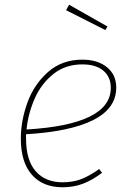

<svg xmlns="http://www.w3.org/2000/svg" viewBox="-20 -781 549 811"><path d="M90 -214V-196Q90 -104 131 -57.5Q172 -11 244 -11Q289 -11 323.5 -24.5Q358 -38 399 -67L411 -51Q370 -20 330.5 -5Q291 10 244 10Q161 10 114.5 -43Q68 -96 68 -195Q68 -271 96 -348Q124 -425 183 -477Q242 -529 328 -529Q393 -529 432 -497Q471 -465 471 -411Q471 -323 374 -274Q277 -225 90 -214ZM92 -234Q448 -255 448 -410Q448 -456 416.5 -482.5Q385 -509 328 -509Q256 -509 205 -468Q154 -427 126.5 -364.5Q99 -302 92 -234ZM272 -761 434 -669 425 -654 259 -738Z"/></svg>

Font: Fira Sans Thin
Style: Italic
Weight: 250
Italic angle: -8°
Designer: Carrois Corporate & Edenspiekermann AG
Foundry: Carrois Corporate GbR & Edenspiekermann AG
Version: Version 4.203